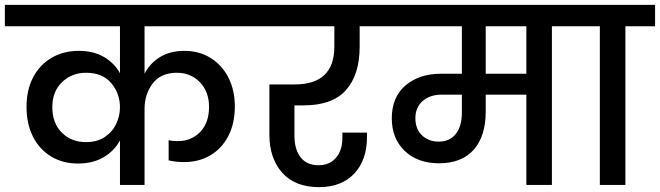

<svg xmlns="http://www.w3.org/2000/svg" viewBox="-44 -760 2712 789"><path d="M550 -652V-457Q572 -500 613.5 -525.5Q655 -551 714 -551Q775 -551 822 -521.5Q869 -492 895 -440.5Q921 -389 921 -323Q921 -252 894 -200.5Q867 -149 820 -121.5Q773 -94 713 -94Q677 -94 649 -101V-184Q664 -180 686 -180Q742 -180 778.5 -217.5Q815 -255 815 -321Q815 -383 777.5 -422Q740 -461 683 -461Q617 -461 583.5 -417Q550 -373 550 -312V0H449V-183Q426 -140 382 -114Q338 -88 276 -88Q214 -88 166 -117Q118 -146 91.5 -198.5Q65 -251 65 -321Q65 -390 92 -442Q119 -494 168 -522.5Q217 -551 280 -551Q340 -551 383 -526Q426 -501 449 -459V-652H-24V-740H1009V-652ZM310 -176Q355 -176 386.5 -197Q418 -218 433.5 -251Q449 -284 449 -319Q449 -376 413 -418.5Q377 -461 310 -461Q251 -461 211 -422.5Q171 -384 171 -320Q171 -254 210 -215Q249 -176 310 -176Z M1166 -327V-202Q1166 -147 1191 -114Q1216 -81 1265 -81Q1310 -81 1336.5 -111.5Q1363 -142 1363 -193V-215H1464V-196Q1464 -102 1411.5 -46.5Q1359 9 1267 9Q1168 9 1115.5 -50.5Q1063 -110 1063 -207V-413H1167Q1330 -413 1330 -569V-652H962V-740H1544V-652H1434V-569Q1434 -453 1378 -390Q1322 -327 1204 -327Z M2346 -652H2224V0H2119V-371H1952V-302Q1952 -200 1902.5 -144.5Q1853 -89 1760 -89Q1672 -89 1619 -140Q1566 -191 1566 -274Q1566 -361 1622.5 -409Q1679 -457 1768 -457H1854V-652H1496V-740H2346ZM2119 -652H1952V-457H2119ZM1854 -371H1771Q1723 -371 1693 -345Q1663 -319 1663 -274Q1663 -230 1690 -204Q1717 -178 1759 -178Q1804 -178 1829 -209.5Q1854 -241 1854 -297Z M2421 0V-652H2299V-740H2648V-652H2526V0Z"/></svg>

Font: Poppins Cyr Med
Style: Regular
Weight: 500
Designer: Ninad Kale (Devanagari), Jonny Pinhorn (Latin)
Foundry: Indian Type Foundry
Version: 4.004